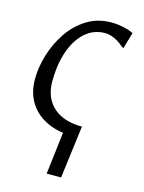

<svg xmlns="http://www.w3.org/2000/svg" viewBox="-118 -636 689 920"><g transform="rotate(15 227.0 -176.0)"><path d="M289 10Q211 10 153.8 -16.5Q96.5 -43 65.5 -92Q34.5 -141 34.5 -209Q34.5 -266.5 53.2 -328.8Q72 -391 108 -444.8Q144 -498.5 197.5 -532Q251 -565.5 320.5 -565.5Q347 -565.5 377.5 -559.2Q408 -553 429 -542L405.5 -461L394 -468Q381.5 -479.5 366 -488.8Q350.5 -498 334.5 -503.2Q318.5 -508.5 303 -508.5Q260.5 -508.5 226.5 -487.5Q192.5 -466.5 168 -427.8Q143.5 -389 130.5 -336Q117.5 -283 117.5 -219Q117.5 -176.5 131.5 -144.2Q145.5 -112 171.2 -90Q197 -68 232.2 -57.2Q267.5 -46.5 311 -46.5ZM236.5 -39 311 -46.5 277.5 214.5H206Z"/></g></svg>

Font: Merriweather 24pt Light
Style: Italic
Weight: 300
Italic angle: -7.8°
Version: Version 2.101